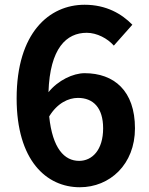

<svg xmlns="http://www.w3.org/2000/svg" viewBox="-20 -774 629 808"><path d="M308 -362C372 -362 414 -321 414 -234C414 -143 368 -97 313 -97C251 -97 201 -149 187 -284C221 -340 268 -362 308 -362ZM316 14C442 14 548 -82 548 -234C548 -392 460 -466 336 -466C288 -466 224 -436 184 -386C190 -572 260 -636 345 -636C388 -636 433 -612 459 -582L537 -670C492 -716 427 -754 336 -754C187 -754 50 -636 50 -360C50 -99 175 14 316 14Z"/></svg>

Font: Noto Sans HK
Style: Bold
Weight: 700
Designer: Ryoko NISHIZUKA 西塚涼子 (kana, bopomofo & ideographs); Paul D. Hunt (Latin, Greek & Cyrillic); Sandoll Communications 산돌커뮤니
Foundry: Adobe
Version: Version 2.002;hotconv 1.0.116;makeotfexe 2.5.65601